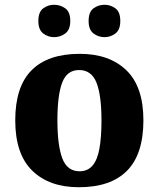

<svg xmlns="http://www.w3.org/2000/svg" viewBox="-20 -776 667 806"><path d="M311 10Q187 10 115.5 -59.5Q44 -129 44 -271Q44 -412 112.5 -481Q181 -550 315 -550Q439 -550 510.5 -481Q582 -412 582 -271Q582 -129 513.5 -59.5Q445 10 311 10ZM314 -57Q348 -57 368.5 -81Q389 -105 397.5 -153Q406 -201 406 -270Q406 -376 385 -429Q364 -482 312 -482Q261 -482 241 -429Q221 -376 221 -271Q221 -166 241.5 -111.5Q262 -57 314 -57ZM419 -620Q393 -620 372.5 -635.5Q352 -651 352 -688Q352 -726 372.5 -741Q393 -756 419 -756Q444 -756 464.5 -741Q485 -726 485 -688Q485 -651 464.5 -635.5Q444 -620 419 -620ZM207 -620Q182 -620 161.5 -635.5Q141 -651 141 -688Q141 -726 161.5 -741Q182 -756 207 -756Q233 -756 254 -741Q275 -726 275 -688Q275 -651 254 -635.5Q233 -620 207 -620Z"/></svg>

Font: Noto Serif Tibetan ExtraBold
Style: Regular
Weight: 800
Version: Version 2.103